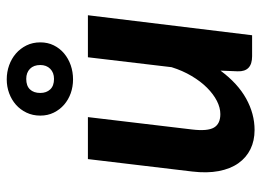

<svg xmlns="http://www.w3.org/2000/svg" viewBox="-122 -642 772 567"><g transform="rotate(-90 263.5 -359.0)"><path d="M200.7 -484.9 164.1 -177.2Q158.7 -131.8 169.7 -112.8Q180.7 -93.8 209.5 -93.8Q228.5 -93.8 248.5 -104Q268.6 -114.3 287.4 -133.1Q306.2 -151.9 322 -178.5Q337.9 -205.1 348.1 -237.8L377.4 -484.9H501.5L442.4 0H380.4Q334.5 0 335.9 -42.5L337.9 -93.3Q300.3 -42.5 255.4 -17.6Q210.4 7.3 162.6 7.3Q130.9 7.3 106 -4.9Q81.1 -17.1 64.5 -40.5Q47.9 -64 41.3 -98.4Q34.7 -132.8 40 -177.2L76.7 -484.9ZM205.1 -625.5Q205.1 -647.9 213.9 -666.3Q222.7 -684.6 237.3 -697.5Q252 -710.4 271.2 -717.5Q290.5 -724.6 312 -724.6Q334 -724.6 353.8 -717.5Q373.5 -710.4 388.4 -697.5Q403.3 -684.6 412.4 -666.3Q421.4 -647.9 421.4 -625.5Q421.4 -603.5 412.6 -585.7Q403.8 -567.9 388.7 -555.2Q373.5 -542.5 353.8 -535.6Q334 -528.8 312 -528.8Q290.5 -528.8 271.2 -535.6Q252 -542.5 237.3 -555.2Q222.7 -567.9 213.9 -585.7Q205.1 -603.5 205.1 -625.5ZM272 -625.5Q272 -607.4 282.5 -596.2Q293 -585 313.5 -585Q332 -585 343.3 -596.2Q354.5 -607.4 354.5 -625.5Q354.5 -645 343.3 -656Q332 -667 313.5 -667Q293 -667 282.5 -656Q272 -645 272 -625.5Z"/></g></svg>

Font: Carlito
Style: Bold Italic
Weight: 700
Italic angle: -7°
Designer: Lukasz Dziedzic
Foundry: tyPoland Lukasz Dziedzic
Version: Version 1.104